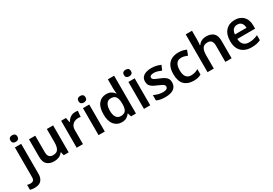

<svg xmlns="http://www.w3.org/2000/svg" viewBox="-14 -1931 4749 3342"><g transform="rotate(-30 2360.5 -260.0)"><path d="M74 -685Q74 -722 94.5 -736.5Q115 -751 144 -751Q173 -751 193.5 -736.5Q214 -722 214 -685Q214 -648 193.5 -633Q173 -618 144 -618Q115 -618 94.5 -633Q74 -648 74 -685ZM29 240Q4 240 -20 236.5Q-44 233 -61 228V128Q-44 133 -28 135.5Q-12 138 8 138Q39 138 60 121Q81 104 81 54V-542H207V67Q207 142 166 191Q125 240 29 240Z M849 -542V0H750L733 -70H727Q700 -28 654.5 -9Q609 10 558 10Q467 10 415.5 -37Q364 -84 364 -188V-542H490V-213Q490 -92 590 -92Q666 -92 694.5 -139.5Q723 -187 723 -277V-542Z M1294 -552Q1307 -552 1322.5 -551Q1338 -550 1349 -547L1338 -430Q1328 -432 1314 -433.5Q1300 -435 1289 -435Q1249 -435 1214 -418.5Q1179 -402 1157.5 -367.5Q1136 -333 1136 -281V0H1010V-542H1107L1125 -448H1131Q1155 -491 1197 -521.5Q1239 -552 1294 -552Z M1512 -751Q1541 -751 1561.5 -736.5Q1582 -722 1582 -685Q1582 -648 1561.5 -633Q1541 -618 1512 -618Q1483 -618 1462.5 -633Q1442 -648 1442 -685Q1442 -722 1462.5 -736.5Q1483 -751 1512 -751ZM1575 -542V0H1449V-542Z M1915 10Q1820 10 1762 -61Q1704 -132 1704 -270Q1704 -410 1763 -481Q1822 -552 1918 -552Q1978 -552 2016.5 -529Q2055 -506 2078 -473H2084Q2081 -487 2078 -516Q2075 -545 2075 -570V-760H2201V0H2103L2080 -71H2075Q2052 -37 2014 -13.5Q1976 10 1915 10ZM1953 -92Q2023 -92 2051.5 -132Q2080 -172 2081 -253V-269Q2081 -356 2053.5 -402.5Q2026 -449 1951 -449Q1893 -449 1862.5 -401.5Q1832 -354 1832 -268Q1832 -182 1863 -137Q1894 -92 1953 -92Z M2425 -751Q2454 -751 2474.5 -736.5Q2495 -722 2495 -685Q2495 -648 2474.5 -633Q2454 -618 2425 -618Q2396 -618 2375.5 -633Q2355 -648 2355 -685Q2355 -722 2375.5 -736.5Q2396 -751 2425 -751ZM2488 -542V0H2362V-542Z M3018 -157Q3018 -75 2959.5 -32.5Q2901 10 2792 10Q2735 10 2694.5 2Q2654 -6 2616 -23V-130Q2656 -111 2704.5 -98Q2753 -85 2796 -85Q2848 -85 2871 -101Q2894 -117 2894 -144Q2894 -160 2885 -172.5Q2876 -185 2849.5 -200Q2823 -215 2771 -237Q2719 -257 2684.5 -278.5Q2650 -300 2632.5 -329Q2615 -358 2615 -404Q2615 -477 2672.5 -514.5Q2730 -552 2826 -552Q2876 -552 2920.5 -542Q2965 -532 3010 -512L2970 -419Q2932 -435 2896 -446Q2860 -457 2822 -457Q2739 -457 2739 -410Q2739 -393 2749.5 -381Q2760 -369 2786.5 -355.5Q2813 -342 2862 -323Q2910 -304 2945 -283.5Q2980 -263 2999 -233Q3018 -203 3018 -157Z M3358 10Q3241 10 3174 -57Q3107 -124 3107 -268Q3107 -368 3140.5 -430.5Q3174 -493 3233 -522.5Q3292 -552 3368 -552Q3419 -552 3459 -542Q3499 -532 3527 -518L3490 -419Q3459 -431 3428 -439.5Q3397 -448 3368 -448Q3236 -448 3236 -269Q3236 -182 3269.5 -138Q3303 -94 3366 -94Q3411 -94 3446 -105Q3481 -116 3513 -135V-26Q3482 -8 3446.5 1Q3411 10 3358 10Z M3766 -579Q3766 -547 3763.5 -516.5Q3761 -486 3759 -471H3767Q3793 -512 3835 -532Q3877 -552 3928 -552Q4020 -552 4072 -505Q4124 -458 4124 -353V0H3998V-328Q3998 -450 3898 -450Q3822 -450 3794 -402Q3766 -354 3766 -265V0H3640V-760H3766Z M4500 -552Q4609 -552 4672.5 -487Q4736 -422 4736 -306V-242H4378Q4380 -168 4419 -127.5Q4458 -87 4527 -87Q4579 -87 4621 -97.5Q4663 -108 4707 -128V-27Q4667 -8 4624 1Q4581 10 4521 10Q4442 10 4380.5 -20.5Q4319 -51 4284.5 -113Q4250 -175 4250 -267Q4250 -406 4319 -479Q4388 -552 4500 -552ZM4500 -459Q4449 -459 4417.5 -426.5Q4386 -394 4381 -330H4614Q4613 -386 4585.5 -422.5Q4558 -459 4500 -459Z"/></g></svg>

Font: Noto Sans Gurmukhi UI SemiBold
Style: Regular
Weight: 600
Designer: Jelle Bosma - Monotype Design Team
Foundry: Monotype Imaging Inc.
Version: Version 2.004; ttfautohint (v1.8.4.7-5d5b)